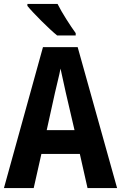

<svg xmlns="http://www.w3.org/2000/svg" viewBox="-20 -1020 614 974"><path d="M272 -1000H119V-990C148 -954 230 -872 270 -840H364V-852C339 -886 293 -957 272 -1000ZM424 -66H574L374 -781H198L0 -66H151L190 -239H385ZM314 -549 358 -360H217L259 -550C265 -578 281 -639 287 -672C295 -634 304 -594 314 -549Z"/></svg>

Font: Noto Sans Malayalam UI Condensed
Style: Bold
Weight: 700
Width: 3
Designer: Jelle Bosma - Monotype Design Team
Foundry: Monotype Imaging Inc.
Version: Version 2.104